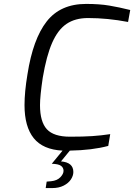

<svg xmlns="http://www.w3.org/2000/svg" viewBox="-20 -762 684 979"><path d="M198 -366Q184 -272 184 -226Q184 -141 219 -103Q254 -65 337 -65Q405 -65 450 -68Q495 -71 542 -78L532 -18Q450 4 336 6L291 61Q354 66 354 115Q354 134 341.5 153Q329 172 304.5 184.5Q280 197 246 197H213L218 164L241 162Q271 159 287.5 142Q304 125 304 109Q304 93 291 83.5Q278 74 244 73L299 6Q199 1 152 -57.5Q105 -116 105 -226Q105 -293 120 -383Q148 -563 218 -652.5Q288 -742 419 -742Q487 -742 537.5 -733.5Q588 -725 644 -711L633 -650Q528 -670 429 -670Q363 -670 319 -640Q275 -610 246 -544Q217 -478 198 -366Z"/></svg>

Font: Exo
Style: Italic
Weight: 400
Italic angle: -9°
Designer: Natanael Gama
Foundry: Natanael Gama
Version: Version 1.500; ttfautohint (v1.6)